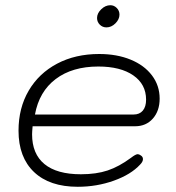

<svg xmlns="http://www.w3.org/2000/svg" viewBox="-20 -707 674 736"><path d="M51 -206Q51 -293 90 -359.5Q129 -426 199 -463Q269 -500 360 -500Q428 -500 480.5 -478.5Q533 -457 562.5 -418Q592 -379 592 -329Q592 -282 566 -252.5Q540 -223 498 -223H105Q103 -201 103 -192Q103 -117 150.5 -78Q198 -39 290 -39Q349 -39 392.5 -53.5Q436 -68 482 -102Q500 -116 508 -116Q513 -116 520 -111Q528 -106 528 -97Q528 -87 517 -76Q482 -38 416.5 -14.5Q351 9 278 9Q170 9 110.5 -47.5Q51 -104 51 -206ZM492 -268Q515 -268 527.5 -283Q540 -298 540 -325Q540 -384 491 -418Q442 -452 357 -452Q257 -452 193.5 -404Q130 -356 114 -268ZM352 -638Q352 -656 368 -671.5Q384 -687 403 -687Q417 -687 427.5 -676.5Q438 -666 438 -651Q438 -633 422.5 -617.5Q407 -602 388 -602Q373 -602 362.5 -612.5Q352 -623 352 -638Z"/></svg>

Font: Kodchasan ExtraLight
Style: Italic
Weight: 275
Italic angle: -10°
Version: Version 1.000; ttfautohint (v1.6)